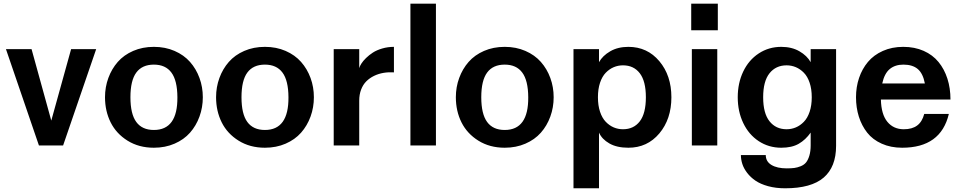

<svg xmlns="http://www.w3.org/2000/svg" viewBox="-20 -788 5205 1040"><path d="M321.8 0H190.9L12.2 -522H150.9L257.8 -134.8L365.2 -522H501Z M548.8 -261.2Q548.8 -316.4 566.9 -365.7Q585 -415 617.9 -452.6Q650.9 -490.2 701.4 -512.2Q752 -534.2 813.5 -534.2Q875 -534.2 925.5 -512.2Q976.1 -490.2 1009.3 -452.6Q1042.5 -415 1060.5 -365.7Q1078.6 -316.4 1078.6 -261.2Q1078.6 -206.1 1060.5 -156.5Q1042.5 -106.9 1009.3 -69.3Q976.1 -31.7 925.5 -9.8Q875 12.2 813.5 12.2Q732.4 12.2 671.1 -25.9Q609.9 -64 579.3 -125.2Q548.8 -186.5 548.8 -261.2ZM813.5 -438Q750 -438 718.3 -395Q686.5 -352.1 686.5 -261.2Q686.5 -170.4 718.3 -127.2Q750 -84 813.5 -84Q942.4 -84 940.9 -261.2Q940.4 -352.1 908.4 -395Q876.5 -438 813.5 -438Z M1150.4 -261.2Q1150.4 -316.4 1168.5 -365.7Q1186.5 -415 1219.5 -452.6Q1252.4 -490.2 1303 -512.2Q1353.5 -534.2 1415 -534.2Q1476.6 -534.2 1527.1 -512.2Q1577.6 -490.2 1610.8 -452.6Q1644 -415 1662.1 -365.7Q1680.2 -316.4 1680.2 -261.2Q1680.2 -206.1 1662.1 -156.5Q1644 -106.9 1610.8 -69.3Q1577.6 -31.7 1527.1 -9.8Q1476.6 12.2 1415 12.2Q1334 12.2 1272.7 -25.9Q1211.4 -64 1180.9 -125.2Q1150.4 -186.5 1150.4 -261.2ZM1415 -438Q1351.6 -438 1319.8 -395Q1288.1 -352.1 1288.1 -261.2Q1288.1 -170.4 1319.8 -127.2Q1351.6 -84 1415 -84Q1543.9 -84 1542.5 -261.2Q1542 -352.1 1510 -395Q1478 -438 1415 -438Z M1925.8 -243.2V0H1787.6V-522H1925.8V-418.9Q1928.7 -429.7 1937.5 -443.6Q1946.3 -457.5 1962.6 -473.6Q1979 -489.7 1999.8 -503.2Q2020.5 -516.6 2050.5 -525.4Q2080.6 -534.2 2113.8 -534.2V-396Q2084.5 -397.9 2057.4 -393.3Q2030.3 -388.7 2006.1 -377Q1981.9 -365.2 1964.1 -347.4Q1946.3 -329.6 1936 -302.7Q1925.8 -275.9 1925.8 -243.2Z M2203.1 0V-768.1H2341.3V0Z M2449.2 -261.2Q2449.2 -316.4 2467.3 -365.7Q2485.4 -415 2518.3 -452.6Q2551.3 -490.2 2601.8 -512.2Q2652.3 -534.2 2713.9 -534.2Q2775.4 -534.2 2825.9 -512.2Q2876.5 -490.2 2909.7 -452.6Q2942.9 -415 2960.9 -365.7Q2979 -316.4 2979 -261.2Q2979 -206.1 2960.9 -156.5Q2942.9 -106.9 2909.7 -69.3Q2876.5 -31.7 2825.9 -9.8Q2775.4 12.2 2713.9 12.2Q2632.8 12.2 2571.5 -25.9Q2510.3 -64 2479.7 -125.2Q2449.2 -186.5 2449.2 -261.2ZM2713.9 -438Q2650.4 -438 2618.7 -395Q2586.9 -352.1 2586.9 -261.2Q2586.9 -170.4 2618.7 -127.2Q2650.4 -84 2713.9 -84Q2842.8 -84 2841.3 -261.2Q2840.8 -352.1 2808.8 -395Q2776.9 -438 2713.9 -438Z M3383.8 12.2Q3321.3 12.2 3280.8 -11Q3240.2 -34.2 3224.6 -69.8V231.9H3086.4V-522H3224.6V-451.2Q3244.1 -486.3 3285.6 -510.3Q3327.1 -534.2 3383.8 -534.2Q3486.3 -534.2 3551.5 -456.5Q3616.7 -378.9 3616.7 -261.2Q3616.7 -143.1 3551.5 -65.4Q3486.3 12.2 3383.8 12.2ZM3354.5 -434.1Q3328.1 -434.1 3304.4 -424.1Q3280.8 -414.1 3261.2 -394Q3241.7 -374 3230.2 -339.8Q3218.8 -305.7 3218.8 -261.2Q3218.8 -216.8 3230.2 -182.6Q3241.7 -148.4 3261.2 -128.2Q3280.8 -107.9 3304.4 -97.9Q3328.1 -87.9 3354.5 -87.9Q3412.6 -87.9 3445.6 -130.9Q3478.5 -173.8 3478.5 -261.2Q3478.5 -348.1 3445.6 -391.1Q3412.6 -434.1 3354.5 -434.1Z M3724.1 -624V-768.1H3868.2V-624ZM3727.5 0V-522H3865.2V0Z M4371.1 -1V-69.8Q4343.8 -30.8 4306.6 -9.3Q4269.5 12.2 4211.9 12.2Q4144 12.2 4089.8 -23.4Q4035.6 -59.1 4005.9 -121.6Q3976.1 -184.1 3976.1 -261.2Q3976.1 -338.4 4005.9 -400.6Q4035.6 -462.9 4089.8 -498.5Q4144 -534.2 4211.9 -534.2Q4268.6 -534.2 4310.1 -510.3Q4351.6 -486.3 4371.1 -451.2V-522H4508.8V2Q4508.8 116.2 4441.4 174.1Q4374 231.9 4232.9 231.9Q4182.1 231.9 4140.6 220.5Q4099.1 209 4072.3 190.7Q4045.4 172.4 4027.1 148.4Q4008.8 124.5 4001 100.3Q3993.2 76.2 3993.2 51.8H4127.9Q4127.9 86.9 4158.7 105.5Q4189.5 124 4241.7 124Q4265.6 124 4282.5 121.8Q4299.3 119.6 4317.4 112.3Q4335.4 105 4346.2 91.8Q4356.9 78.6 4364 55.2Q4371.1 31.7 4371.1 -1ZM4240.7 -434.1Q4182.6 -434.1 4148.2 -391.1Q4113.8 -348.1 4113.8 -261.2Q4113.8 -174.3 4148.2 -131.1Q4182.6 -87.9 4240.7 -87.9Q4267.1 -87.9 4290.8 -97.9Q4314.5 -107.9 4334.2 -128.2Q4354 -148.4 4365.5 -182.6Q4377 -216.8 4377 -261.2Q4377 -305.7 4365.5 -339.8Q4354 -374 4334.2 -394Q4314.5 -414.1 4290.8 -424.1Q4267.1 -434.1 4240.7 -434.1Z M5128.4 -249H4751.5Q4753.4 -168.5 4786.6 -128.2Q4819.8 -87.9 4875.5 -87.9Q4920.9 -87.9 4948 -108.2Q4975.1 -128.4 4986.3 -170.9H5119.6Q5076.2 12.2 4866.7 12.2Q4804.7 12.2 4755.9 -9.8Q4707 -31.7 4677.2 -69.6Q4647.5 -107.4 4632.1 -156.2Q4616.7 -205.1 4616.7 -261.2Q4616.7 -316.9 4633.3 -366Q4649.9 -415 4681.4 -452.6Q4712.9 -490.2 4762.2 -512.2Q4811.5 -534.2 4872.6 -534.2Q4934.1 -534.2 4983.2 -512.5Q5032.2 -490.7 5063.7 -452.1Q5095.2 -413.6 5111.8 -361.8Q5128.4 -310.1 5128.4 -249ZM4873.5 -438Q4828.6 -438 4799.6 -414.1Q4770.5 -390.1 4758.8 -335.9H4989.7Q4979.5 -390.1 4951.2 -414.1Q4922.9 -438 4873.5 -438Z"/></svg>

Font: Standard
Style: Bold
Weight: 400
Designer: Bryce Wilner
Version: Version 2.000;PS 2.0;hotconv 16.6.51;makeotf.lib2.5.65220 DE